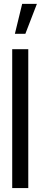

<svg xmlns="http://www.w3.org/2000/svg" viewBox="-20 -955 207 975"><path d="M55.6 -783.4 92.6 -935.4H167.4L108.8 -783.4ZM42 0V-705.2H123.6V0Z"/></svg>

Font: Stick No Bills ExtraLight
Style: Regular
Weight: 200
Designer: Kosala Senevirathne, Siva Puranthara, Lasantha Premarathna, Tharique Azeez
Foundry: mooniak
Version: Version 2.000